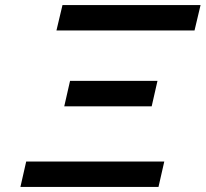

<svg xmlns="http://www.w3.org/2000/svg" viewBox="-20 -742 816 762"><path d="M204 -621 228 -722H776L752 -621ZM235 -320 258 -421H605L582 -320ZM61 0 84 -101H632L609 0Z"/></svg>

Font: Perun
Style: Italic
Weight: 400
Italic angle: -12°
Foundry: Copyright (c) Stefan Peev, Context Ltd, 2016
Version: Version 1.027